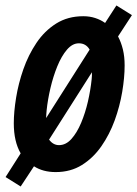

<svg xmlns="http://www.w3.org/2000/svg" viewBox="-28 -614 498 696"><path d="M46.9 62 -7.8 27.8 46.9 -58.1Q22 -101.1 22 -167Q22 -208 30.3 -259.5Q38.6 -311 56.6 -362.8Q74.7 -414.6 104 -458.3Q133.3 -502 175.5 -528.6Q217.8 -555.2 273.9 -555.2Q297.4 -555.2 317.4 -548.6Q337.4 -542 353 -530.8L394 -594.2L450.2 -559.1L399.9 -481.9Q411.1 -460.9 417.5 -434.8Q423.8 -408.7 423.8 -377Q423.8 -333 415 -280.8Q406.2 -228.5 387.7 -177.5Q369.1 -126.5 339.6 -84Q310.1 -41.5 269 -15.9Q228 9.8 173.8 9.8Q127.9 9.8 95.2 -11.2ZM139.2 -186 296.9 -434.1Q283.7 -457 257.8 -457Q234.4 -457 214.6 -433.8Q194.8 -410.6 179.7 -373.5Q164.6 -336.4 154.8 -294.4Q145 -252.4 141.1 -214.8Q140.6 -207.5 139.9 -200.2Q139.2 -192.9 139.2 -186ZM186 -87.9Q210.9 -87.9 231 -110.4Q251 -132.8 266.1 -168.7Q281.2 -204.6 290.8 -246.3Q300.3 -288.1 304.2 -326.2Q305.2 -333 305.2 -339.6Q305.2 -346.2 305.2 -352.1L149.9 -107.9Q164.6 -87.9 186 -87.9Z"/></svg>

Font: Open Sans Condensed
Style: Bold Italic
Weight: 700
Width: 3
Italic angle: -12°
Designer: Monotype Design Team
Foundry: Monotype Imaging Inc.
Version: Version 3.003; ttfautohint (v1.8.4)